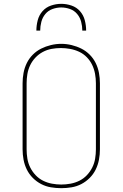

<svg xmlns="http://www.w3.org/2000/svg" viewBox="-20 -975 640 1003"><path d="M300 8Q273 8 246 3.5Q219 -1 195 -13.5Q171 -26 151.5 -45.5Q132 -65 120 -89.5Q108 -114 103 -141Q98 -168 98 -195V-540Q98 -567 103 -594Q108 -621 120 -645.5Q132 -670 151.5 -689.5Q171 -709 195 -721Q219 -733 246 -739.5Q273 -746 300 -746Q327 -746 354 -739.5Q381 -733 405 -721Q429 -709 448.5 -689.5Q468 -670 480 -645.5Q492 -621 497 -594Q502 -567 502 -540V-195Q502 -168 497 -141Q492 -114 480 -89.5Q468 -65 448.5 -45.5Q429 -26 405 -13.5Q381 -1 354 3.5Q327 8 300 8ZM300 -11Q324 -11 348.5 -15.5Q373 -20 395 -31Q417 -42 434 -60Q451 -78 462 -100Q473 -122 477 -146.5Q481 -171 481 -195V-540Q481 -565 476.5 -589.5Q472 -614 461.5 -636Q451 -658 433.5 -676Q416 -694 393.5 -704.5Q371 -715 346.5 -719.5Q322 -724 298 -724Q273 -724 249 -719.5Q225 -715 203.5 -703.5Q182 -692 165 -674Q148 -656 137.5 -634Q127 -612 123 -588Q119 -564 119 -540V-195Q119 -171 123 -146.5Q127 -122 138 -100Q149 -78 166 -60Q183 -42 205 -31Q227 -20 251.5 -15.5Q276 -11 300 -11ZM170 -815Q170 -842 177 -869Q184 -896 202 -916.5Q220 -937 246.5 -946Q273 -955 300 -955Q327 -955 353.5 -946Q380 -937 398 -916.5Q416 -896 423 -869Q430 -842 430 -815H410Q410 -838 404 -861Q398 -884 383 -902Q368 -920 345.5 -928Q323 -936 300 -936Q277 -936 254.5 -928Q232 -920 217 -902Q202 -884 196 -861Q190 -838 190 -815Z"/></svg>

Font: Iosevka Curly Slab ThEx
Style: Regular
Weight: 100
Width: 7
Monospace: yes
Designer: Belleve Invis
Foundry: Belleve Invis
Version: Version 11.1.0; ttfautohint (v1.8.3)